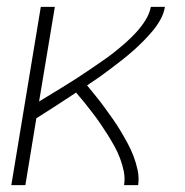

<svg xmlns="http://www.w3.org/2000/svg" viewBox="-20 -540 540 560"><path d="M13 0 99 -520H140L94 -244Q112 -255 131 -266.5Q150 -278 168.5 -289.5Q187 -301 205 -312.5Q223 -324 241 -336.5Q259 -349 277.5 -361.5Q296 -374 313 -387.5Q330 -401 346.5 -415.5Q363 -430 378 -446.5Q393 -463 404.5 -481.5Q416 -500 420 -520H461Q458 -501 448 -483Q438 -465 424.5 -449Q411 -433 396 -418Q381 -403 365.5 -389.5Q350 -376 334 -363.5Q318 -351 301.5 -338.5Q285 -326 268 -314Q251 -302 234 -291Q247 -275 260 -259Q273 -243 285 -226.5Q297 -210 309 -193Q321 -176 331.5 -158.5Q342 -141 352 -122.5Q362 -104 369.5 -84.5Q377 -65 381.5 -43.5Q386 -22 383 0H342Q345 -21 341 -40.5Q337 -60 330 -78.5Q323 -97 313.5 -114Q304 -131 294 -147Q284 -163 273 -179Q262 -195 250.5 -210Q239 -225 227 -240Q215 -255 202 -270Q173 -251 144 -232Q115 -213 86 -195L54 0Z"/></svg>

Font: Iosevka Curly Extralight
Style: Italic
Weight: 200
Italic angle: -9°
Monospace: yes
Designer: Belleve Invis
Foundry: Belleve Invis
Version: Version 22.1.2; ttfautohint (v1.8.4)